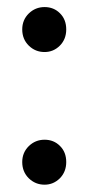

<svg xmlns="http://www.w3.org/2000/svg" viewBox="-20 -512 248 538"><path d="M60.7 -384.1C73 -372.1 87.7 -366.2 104.9 -366.2C121.4 -366.2 135.7 -372.1 147.7 -384.1C159.6 -396.1 165.6 -411.2 165.6 -429.6C165.6 -448 159.8 -463.1 148.1 -474.7C136.5 -486.4 122.1 -492.2 104.9 -492.2C87.7 -492.2 73 -486.2 60.7 -474.3C48.5 -462.3 42.3 -447.4 42.3 -429.6C42.3 -411.2 48.5 -396.1 60.7 -384.1ZM60.7 -12.4C73 -0.5 87.7 5.5 104.9 5.5C121.4 5.5 135.7 -0.5 147.7 -12.4C159.6 -24.4 165.6 -39.6 165.6 -58C165.6 -76.4 159.8 -91.4 148.1 -103C136.5 -114.7 122.1 -120.5 104.9 -120.5C87.7 -120.5 73 -114.5 60.7 -102.6C48.5 -90.6 42.3 -75.7 42.3 -58C42.3 -39.6 48.5 -24.4 60.7 -12.4Z"/></svg>

Font: Montserrat Ace
Style: Regular
Weight: 500
Designer: Julieta Ulanovsky
Foundry: Julieta Ulanovsky
Version: Version 1